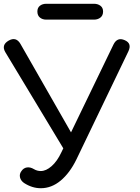

<svg xmlns="http://www.w3.org/2000/svg" viewBox="-22 -988 744 1017"><path d="M194 9Q148 9 105 -19Q88 -31 84 -48.5Q80 -66 91 -81Q102 -98 120 -101Q138 -104 158 -92Q166 -87 175.5 -84.5Q185 -82 194 -82Q222 -82 251.5 -108Q281 -134 303 -181L579 -752Q599 -793 639 -775Q678 -758 658 -716L383 -144Q348 -72 299.5 -31.5Q251 9 194 9ZM340 -158 6 -712Q-16 -750 24 -773Q63 -795 86 -756L401 -205ZM223 -884Q203 -884 189.5 -895Q176 -906 176 -927Q176 -947 189.5 -957.5Q203 -968 223 -968H476Q496 -968 510 -957.5Q524 -947 524 -927Q524 -906 510 -895Q496 -884 476 -884Z"/></svg>

Font: Comfortaa SemiBold
Style: Regular
Weight: 600
Designer: Johan Aakerlund
Foundry: Johan Aakerlund
Version: Version 3.104; ttfautohint (v1.8.1.43-b0c9)